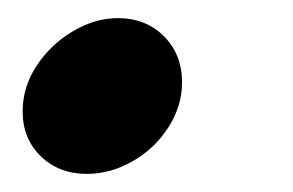

<svg xmlns="http://www.w3.org/2000/svg" viewBox="-20 -194 324 212"><path d="M5 -71Q5 -98 20.5 -121.5Q36 -145 60.5 -159.5Q85 -174 110 -174Q141 -174 161 -154Q181 -134 181 -103Q181 -77 166 -53.5Q151 -30 126.5 -16Q102 -2 76 -2Q45 -2 25 -21.5Q5 -41 5 -71Z"/></svg>

Font: Teachers ExtraBold
Style: Italic
Weight: 800
Designer: Alfredo Marco Pradil & Chank Diesel
Version: Version 0.009